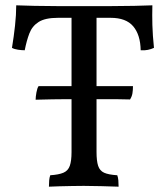

<svg xmlns="http://www.w3.org/2000/svg" viewBox="-20 -699 625 722"><path d="M198 -632Q150 -632 125.5 -616.5Q101 -601 90.5 -573.5Q80 -546 73 -510Q62 -510 48 -512Q34 -514 25 -519Q32 -561 36.5 -602.5Q41 -644 41 -679Q69 -678 109.5 -677Q150 -676 197.5 -676Q245 -676 296 -676Q346 -676 395 -676Q444 -676 485 -677Q526 -678 553 -679Q552 -643 553 -605Q554 -567 559 -519Q548 -514 536 -511.5Q524 -509 509 -510Q508 -568 481 -600Q454 -632 396 -632ZM249 -649H343V-127Q343 -94 349 -75.5Q355 -57 371.5 -49.5Q388 -42 421 -40Q424 -32 425 -21Q426 -10 426 3Q394 2 360 1Q326 0 295 0Q274 0 250.5 0.5Q227 1 204.5 1.5Q182 2 164 3Q164 -10 165 -21Q166 -32 169 -40Q201 -42 218.5 -49.5Q236 -57 242.5 -75.5Q249 -94 249 -127ZM114 -324Q114 -335 117 -351.5Q120 -368 125 -375H277H319H480Q480 -360 478 -348Q476 -336 469 -325Q440 -326 417 -326Q394 -326 370 -326Q346 -326 317 -326H276Q249 -326 226 -326Q203 -326 177 -325.5Q151 -325 114 -324Z"/></svg>

Font: Vollkorn
Style: Regular
Weight: 400
Designer: Friedrich Althausen
Foundry: Friedrich Althausen
Version: Version 4.104